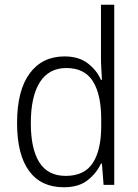

<svg xmlns="http://www.w3.org/2000/svg" viewBox="-20 -780 582 810"><path d="M249 10Q153 10 102.5 -59Q52 -128 52 -261Q52 -398 105 -470Q158 -542 252 -542Q312 -542 350 -513Q388 -484 406 -443H410Q409 -466 407.5 -490.5Q406 -515 406 -535V-760H462V0H417L410 -90H406Q387 -49 349.5 -19.5Q312 10 249 10ZM257 -38Q336 -38 371.5 -92.5Q407 -147 407 -248V-276Q407 -381 372 -437Q337 -493 260 -493Q186 -493 148 -433Q110 -373 110 -260Q110 -152 146 -95Q182 -38 257 -38Z"/></svg>

Font: Noto Sans Myanmar UI SemiCondensed Light
Style: Regular
Weight: 300
Width: 4
Designer: Monotype Design Team
Foundry: Monotype Imaging Inc.
Version: Version 2.103; ttfautohint (v1.8.4.7-5d5b)